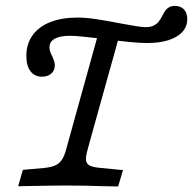

<svg xmlns="http://www.w3.org/2000/svg" viewBox="-20 -643 667 663"><path d="M71 -450Q71 -491.1 92.3 -521Q113.7 -550.8 153.2 -566.5Q192.7 -582.3 247.6 -582.3Q277.4 -582.3 314.1 -576.6Q350.8 -571 400.8 -561.3Q426.6 -556.5 449.2 -552.8Q471.8 -549.2 483.1 -549.2Q500 -549.2 510.9 -554.8Q521.8 -560.5 527.8 -568.1Q533.9 -575.8 541.1 -589.5Q546.8 -600.8 551.6 -607.3Q556.5 -613.7 564.1 -618.1Q571.8 -622.6 583.9 -622.6Q604 -622.6 615.3 -610.5Q626.6 -598.4 626.6 -577.4Q626.6 -551.6 610.1 -533.1Q593.5 -514.5 562.1 -504.4Q530.6 -494.4 487.1 -494.4Q464.5 -494.4 427 -498Q389.5 -501.6 344.4 -508.1Q308.1 -512.1 273.8 -515.7Q239.5 -519.4 222.6 -519.4Q187.1 -519.4 169 -509.3Q150.8 -499.2 150.8 -479Q150.8 -471.8 153.6 -463.7Q156.5 -455.6 160.5 -448.4Q163.7 -441.1 166.5 -433.5Q169.4 -425.8 169.4 -417.7Q169.4 -400 157.3 -389.1Q145.2 -378.2 125 -378.2Q99.2 -378.2 85.1 -397.2Q71 -416.1 71 -450ZM322.6 -538.7 394.4 -528.2 303.2 -201.6H229ZM42.7 0 58.9 -56.5 131.5 -62.9Q155.6 -65.3 169.8 -71.4Q183.9 -77.4 192.7 -89.9Q201.6 -102.4 208.1 -125.8L229 -201.6H303.2L282.3 -125.8Q275.8 -102.4 277 -90.3Q278.2 -78.2 288.3 -72.2Q298.4 -66.1 321.8 -63.7L404.8 -55.6L387.9 0.8Q362.9 0.8 337.1 0Q275.8 -2.4 205.6 -2.4H210.5Q171 -2.4 42.7 0Z"/></svg>

Font: Playfair Micro SmCond SmLight
Style: Italic
Weight: 360
Width: 4
Italic angle: -15.6°
Designer: Claus Eggers Sørensen
Foundry: Claus Eggers Sørensen
Version: Version 2.203;Glyphs 3.3 (3326)